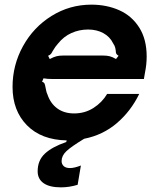

<svg xmlns="http://www.w3.org/2000/svg" viewBox="-20 -593 684 826"><path d="M611 -350Q611 -316 604 -282L599 -253H243Q237 -253 210 -253Q183 -253 167 -256L161 -241Q169 -239 171.5 -233.5Q174 -228 176 -216Q177 -213 178.5 -204Q180 -195 184 -187Q197 -148 226.5 -126.5Q256 -105 299 -105Q345 -105 382 -128.5Q419 -152 441 -189H579Q543 -115 483 -63.5Q423 -12 342 4Q286 38 265.5 57.5Q245 77 245 100Q245 113 254 121.5Q263 130 281 130Q300 130 328 119L314 202Q278 213 242 213Q193 213 167.5 195Q142 177 142 144Q142 97 173 68Q204 39 265 18L267 11Q158 9 96 -54Q34 -117 34 -219Q34 -313 79 -394.5Q124 -476 202 -524.5Q280 -573 373 -573Q439 -573 493 -549Q547 -525 579 -474.5Q611 -424 611 -350ZM490 -353Q482 -358 480 -362.5Q478 -367 478 -375Q478 -377 476 -386.5Q474 -396 467 -406Q453 -435 424.5 -450.5Q396 -466 359 -466Q321 -466 287.5 -451Q254 -436 230 -406Q218 -393 207 -374Q203 -366 199.5 -361.5Q196 -357 187 -353L194 -339Q211 -348 223 -351Q235 -354 251 -354H424Q440 -354 452 -351Q464 -348 479 -339Z"/></svg>

Font: Open Sauce Sans
Style: Bold Italic
Weight: 700
Italic angle: -10°
Designer: Alfredo Marco Pradil
Foundry: Creative Sauce Fz LLC
Version: Version 1.477